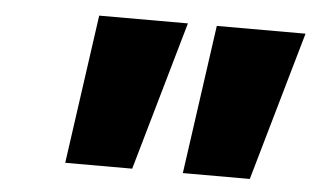

<svg xmlns="http://www.w3.org/2000/svg" viewBox="-36 -826 749 457"><g transform="rotate(5 338.5 -598.0)"><path d="M415 -420 465 -776H677L575 -420ZM134 -420 184 -776H396L294 -420Z"/></g></svg>

Font: Azeret Mono Thin Black
Style: Italic
Weight: 900
Italic angle: -12°
Version: Version 1.002